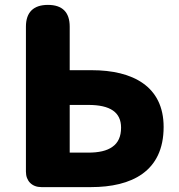

<svg xmlns="http://www.w3.org/2000/svg" viewBox="-20 -765 730 785"><path d="M86 -372V-63C86 -25 111 0 149 0H219H352C517 0 649 -63 649 -246C649 -412 523 -478 355 -478H265V-656C265 -715 235 -745 176 -745C117 -745 86 -715 86 -656ZM440 -165C417 -148 383 -141 341 -141H265V-238V-336H341C431 -336 475 -306 475 -243C475 -207 463 -181 440 -165Z"/></svg>

Font: GenSenRounded2 TW H
Style: Regular
Weight: 900
Version: Version 2.100;PS 2.1;hotconv 16.6.51;makeotf.lib2.5.65220 DE